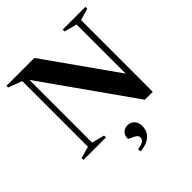

<svg xmlns="http://www.w3.org/2000/svg" viewBox="-244 -873 1267 1267"><g transform="rotate(-45 390.0 -239.0)"><path d="M115.5 -40.5V-653.5L20 -689V-705H280L661.5 -165.5L633 -108V-664L544.5 -687.5V-705H756.5V-687.5L674.5 -664V5.5H600.5L139.5 -646.5L154.5 -660.5V-40.5L243 -17.5V0H33.5V-17.5ZM337.5 205Q376 199.5 390.2 188.5Q404.5 177.5 404.5 162Q404.5 148.5 394.8 140Q385 131.5 371.8 126Q358.5 120.5 348.8 115.8Q339 111 339 105Q339 77.5 356 60.5Q373 43.5 400.5 43.5Q428.5 43.5 447.5 62.8Q466.5 82 466.5 117Q466.5 142 455.2 165.5Q444 189 416.5 205.5Q389 222 340.5 227.5Z"/></g></svg>

Font: Newsreader 60pt SemiBold
Style: Regular
Weight: 600
Designer: Hugues Gentile
Foundry: Production Type
Version: Version 1.003